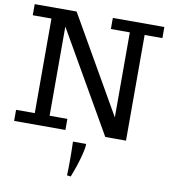

<svg xmlns="http://www.w3.org/2000/svg" viewBox="-105 -823 1049 1190"><g transform="rotate(10 420.0 -228.5)"><path d="M16.1 0V-69.8H133.8V-665H16.1V-734.9H279.8L627 -129.9V-665H507.8V-734.9H832V-665H720.2V0H589.8L227.1 -630.9V-69.8H338.9V0ZM421.4 278.3 397.5 275.4Q398.4 256.3 398.9 233.6Q399.4 210.9 399.4 184.1Q399.4 157.2 399.2 135.5Q398.9 113.8 398.4 96.7L397.5 63H480.5Q481.4 78.6 474.9 108.9Q468.3 139.2 458 173.6Q447.8 208 437 236.3Z"/></g></svg>

Font: Trocchi
Style: Regular
Weight: 400
Designer: Vernon Adams
Foundry: Vernon Adams
Version: Version 1.101; ttfautohint (v1.8.4.7-5d5b);gftools[0.9.27]